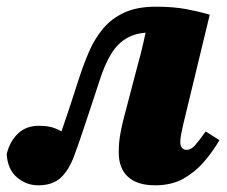

<svg xmlns="http://www.w3.org/2000/svg" viewBox="-25 -538 679 574"><path d="M89 16Q54 16 26 -7.5Q-2 -31 -5 -77Q4 -115 28.5 -138.5Q53 -162 91 -162Q110 -162 124 -159Q138 -156 151.5 -149Q165 -142 183 -129L201 -116L159 -61L135 -82Q149 -118 161.5 -153.5Q174 -189 186.5 -227.5Q199 -266 213 -309Q226 -349 242.5 -386.5Q259 -424 284 -453.5Q309 -483 347 -500.5Q385 -518 441 -518Q494 -518 533 -510.5Q572 -503 602 -494L523 -167Q519 -150 516.5 -136.5Q514 -123 514 -113Q514 -102 519 -96Q524 -90 533 -90Q546 -90 558 -103.5Q570 -117 590 -145L631 -119Q612 -86 585.5 -55Q559 -24 523.5 -4Q488 16 439 16Q385 16 357.5 -9.5Q330 -35 330 -82Q330 -110 334 -133.5Q338 -157 343 -177L386 -341Q396 -376 404 -412Q412 -448 420 -485L481 -435Q470 -437 455.5 -439Q441 -441 428 -441Q384 -441 355 -424.5Q326 -408 306.5 -375.5Q287 -343 272 -295Q258 -252 245.5 -214.5Q233 -177 221.5 -142.5Q210 -108 197 -73Q182 -31 157.5 -7.5Q133 16 89 16Z"/></svg>

Font: Source Serif 4 Black
Style: Italic
Weight: 900
Italic angle: -12°
Designer: Frank Grießhammer
Foundry: Adobe Systems Incorporated
Version: Version 4.004;hotconv 1.0.116;makeotfexe 2.5.65601